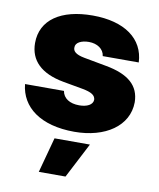

<svg xmlns="http://www.w3.org/2000/svg" viewBox="-85 -604 737 892"><g transform="rotate(10 283.5 -157.5)"><path d="M358.4 -359.4H528.3C523.4 -470.7 430.7 -537.1 280.3 -537.1C130.9 -537.1 38.1 -474.6 38.1 -365.2C38.1 -283.2 91.8 -229.5 199.2 -210L292 -193.4C335 -185.5 353.5 -173.8 354.5 -152.3C353.5 -128.9 327.1 -115.2 290 -115.2C245.1 -115.2 214.8 -134.8 209 -168.9H25.4C36.1 -61.5 128.9 9.8 289.1 9.8C434.6 9.8 541 -61.5 542 -173.8C541 -252 489.3 -297.9 380.9 -317.4L275.4 -336.9C233.4 -344.7 220.7 -359.4 221.7 -376C220.7 -399.4 249 -413.1 284.2 -413.1C323.2 -413.1 354.5 -392.6 358.4 -359.4ZM159.2 221.7H285.2L371.1 55.7H204.1Z"/></g></svg>

Font: Pretendard Black
Style: Regular
Weight: 900
Designer: Base glyphs from Inter by Rasmus Andersson; Hangeul glyphs from Noto Sans CJK(Source Han Sans) by Jang Soo-young and Kan
Foundry: Kil Hyung-jin
Version: Version 1.309;Glyphs 3.2 (3225)